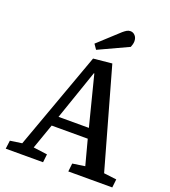

<svg xmlns="http://www.w3.org/2000/svg" viewBox="-163 -1047 1031 1165"><g transform="rotate(20 352.0 -464.5)"><path d="M441 -707 622 -64 704 -54 698 0H414L420 -53L500 -65L457 -227H224L167 -65L257 -53L251 0H10L17 -54L93 -65L321 -695ZM245 -291H441L359 -613H356ZM432 -906Q445 -917 455.5 -923Q466 -929 478 -929Q496 -929 508.5 -915Q521 -901 521 -879Q521 -862 512 -840L320 -751L298 -783Z"/></g></svg>

Font: Literata 12pt Medium
Style: Italic
Weight: 500
Italic angle: -2°
Designer: Latin by Veronika Burian and Jose Scaglione. Greek by Irene Vlachou. Cyrillic by Vera Evstafieva
Foundry: TypeTogether
Version: Version 3.002